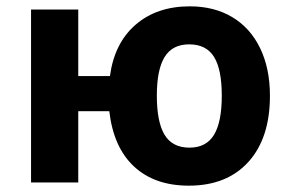

<svg xmlns="http://www.w3.org/2000/svg" viewBox="-20 -576 917 606"><path d="M325 -225H227V0H78V-546H227V-336H327Q341 -440 408 -498Q475 -556 579 -556Q656 -556 713 -522Q770 -488 801 -424Q832 -360 832 -274Q832 -140 764 -65Q696 10 576 10Q468 10 403 -50.5Q338 -111 325 -225ZM680 -274Q680 -357 655.5 -396.5Q631 -436 577 -436Q524 -436 499.5 -396Q475 -356 475 -274Q475 -191 499.5 -150.5Q524 -110 578 -110Q631 -110 655.5 -150.5Q680 -191 680 -274Z"/></svg>

Font: OpenSansMMV
Style: Bold
Weight: 700
Foundry: Ascender Corporation
Version: Version 4.001